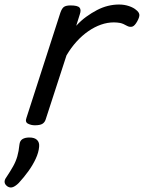

<svg xmlns="http://www.w3.org/2000/svg" viewBox="-98 -539 636 849"><path d="M56 15Q40 15 26 8Q12 1 19 -18L169 -483Q176 -503 185.5 -509Q195 -515 214 -515Q245 -515 253.5 -505.5Q262 -496 255 -476L239 -425Q260 -448 283.5 -465Q307 -482 331 -494.5Q355 -507 379.5 -513Q404 -519 428 -519Q452 -519 472.5 -512Q493 -505 504 -495Q516 -486 518 -475.5Q520 -465 509 -445Q498 -425 487.5 -421.5Q477 -418 465 -424Q446 -435 433 -437.5Q420 -440 405 -440Q377 -440 348.5 -430Q320 -420 292.5 -401Q265 -382 240.5 -355Q216 -328 196 -294L104 -11Q100 2 89.5 8.5Q79 15 56 15ZM-64 286Q-76 278 -77.5 267.5Q-79 257 -70 245Q-52 218 -40 196.5Q-28 175 -21.5 152.5Q-15 130 -12 100Q-10 83 1.5 76Q13 69 32 69Q55 69 66 80Q77 91 75 110Q73 135 60 163Q47 191 27.5 218Q8 245 -15 270Q-28 283 -40 288Q-52 293 -64 286Z"/></svg>

Font: Playwrite RO
Style: Regular
Weight: 400
Designer: Veronika Burian, José Scaglione
Foundry: TypeTogether
Version: Version 1.002